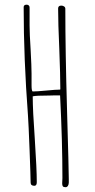

<svg xmlns="http://www.w3.org/2000/svg" viewBox="-20 -778 401 808"><path d="M269.5 -9.8V-23.9Q269.5 -59.6 262.2 -311.5Q254.9 -563 254.9 -741.2Q254.9 -747.1 250 -750.7Q245.1 -754.4 237.8 -754.4Q224.6 -754.4 224.6 -742.2Q224.6 -680.2 229.5 -572.3Q233.9 -459 233.9 -402.8L232.9 -400.9Q215.8 -400.9 175.8 -397Q135.3 -393.1 118.2 -393.1Q112.8 -393.1 112.8 -418.9V-467.8Q112.8 -497.6 108.9 -569.3Q104.5 -636.7 104.5 -670.9V-745.1Q105 -751 101.6 -754.6Q98.1 -758.3 92.3 -758.3Q79.6 -758.3 79.6 -748Q79.6 -532.7 97.7 -292Q100.1 -259.3 104.5 -145.8Q108.9 -32.2 108.9 -9.8Q108.9 3.9 124.5 3.9Q134.8 3.9 134.8 -11.2Q134.8 -65.9 126.5 -191.9Q117.7 -314.5 117.7 -372.6Q130.9 -376 188.5 -376Q198.7 -376 207.5 -376.5H226.6H232.9Q242.7 -182.1 242.7 -28.8Q242.7 -22.5 242.2 -17.6Q241.7 -12.2 241.7 -5.9Q241.7 2.4 244.6 6.1Q247.6 9.8 255.9 9.8Q262.2 9.8 265.9 3.9Q269.5 -2 269.5 -9.8Z"/></svg>

Font: Amatica SC
Style: Regular
Weight: 400
Version: Version 2.000